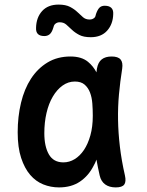

<svg xmlns="http://www.w3.org/2000/svg" viewBox="-20 -806 640 836"><path d="M237 10Q201 10 168.5 -3Q136 -16 111.5 -44.5Q87 -73 72 -118.5Q57 -164 57 -230Q57 -298 71.5 -358.5Q86 -419 115 -463.5Q144 -508 187 -534Q230 -560 287 -560Q335 -560 363 -537Q386 -518 400 -491L402 -507Q407 -535 423 -547.5Q439 -560 466 -560Q494 -560 505 -547Q516 -534 512 -507Q503 -450 498 -395Q493 -340 494 -283.5Q495 -227 502 -167.5Q509 -108 524 -42Q530 -15 521 -2.5Q512 10 484 10Q456 10 438 -3Q420 -16 414 -42Q406 -77 400 -111Q395 -97 388 -85Q366 -41 328.5 -15.5Q291 10 237 10ZM256 -99Q282 -99 305 -113Q328 -127 345.5 -153Q363 -179 373.5 -216.5Q384 -254 384 -302Q384 -329 382 -355.5Q380 -382 372 -403Q364 -424 348.5 -437.5Q333 -451 306 -451Q277 -451 252.5 -433.5Q228 -416 210 -385.5Q192 -355 182.5 -314Q173 -273 173 -226Q173 -168 193 -133.5Q213 -99 256 -99ZM212 -685Q206 -665 196.5 -657Q187 -649 173 -649Q154 -649 145 -658Q136 -667 137 -685Q138 -730 163.5 -758Q189 -786 235 -786Q266 -786 285 -776Q304 -766 317 -753.5Q330 -741 341.5 -731Q353 -721 370 -721Q377 -721 382 -723Q387 -725 390.5 -728Q394 -731 395.5 -735.5Q397 -740 398 -745Q405 -765 413.5 -773Q422 -781 436 -781Q455 -781 464.5 -772Q474 -763 473 -745Q472 -701 446.5 -672.5Q421 -644 375 -644Q344 -644 325 -654Q306 -664 293 -676.5Q280 -689 268.5 -699Q257 -709 240 -709Q233 -709 228.5 -707Q224 -705 220.5 -702Q217 -699 215 -694.5Q213 -690 212 -685Z"/></svg>

Font: Maple Mono NL SemiBold
Style: Regular
Weight: 600
Monospace: yes
Designer: subframe7536
Version: Version 7.000